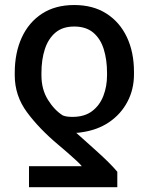

<svg xmlns="http://www.w3.org/2000/svg" viewBox="-20 -573 600 776"><path d="M454.1 183.6H97.2V98.6H310.5Q304.7 90.8 288.3 75.7Q272 60.5 252.4 43.5Q232.9 26.4 216.3 12.7Q138.2 -52.7 88.9 -119.6Q39.6 -186.5 39.6 -268.6V-278.3Q39.6 -359.4 67.9 -421.1Q96.2 -482.9 149.9 -517.8Q203.6 -552.7 279.8 -552.7Q356 -552.7 409.9 -518.3Q463.9 -483.9 492.7 -423.1Q521.5 -362.3 521.5 -282.2V-272.5Q521.5 -211.9 495.1 -161.9Q468.8 -111.8 421.1 -79.3Q373.5 -46.9 308.1 -38.1Q300.8 -37.1 297.4 -36.6Q293.9 -36.1 288.1 -36.1Q308.6 -18.1 330.8 2Q353 22 375.2 42Q397.5 62 417.7 82Q438 102.1 454.1 121.1ZM412.6 -268.6V-278.3Q412.6 -331.5 399.4 -374Q386.2 -416.5 356.9 -441.2Q327.6 -465.8 279.8 -465.8Q233.4 -465.8 204.3 -441.4Q175.3 -417 161.4 -374.8Q147.5 -332.5 147.5 -278.3V-268.6Q147.5 -211.9 173.6 -169.9Q199.7 -127.9 233.9 -106.4Q242.7 -103 252 -101.8Q261.2 -100.6 272.9 -100.6Q321.8 -100.6 352.5 -124Q383.3 -147.5 397.9 -185.8Q412.6 -224.1 412.6 -268.6Z"/></svg>

Font: Inter Cardless
Style: Regular
Weight: 400
Designer: Rasmus Andersson
Foundry: rsms
Version: Version 4.001;git-9221beed3